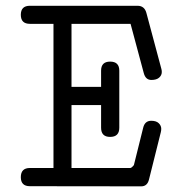

<svg xmlns="http://www.w3.org/2000/svg" viewBox="-20 -638 642 675"><path d="M85 -554.2Q53.2 -554.2 53.2 -585.9Q53.2 -617.7 85 -617.7H463.4Q487.8 -617.7 494.6 -592.8L546.9 -397.5Q548.8 -391.6 548.8 -384.8Q548.8 -373.5 539.6 -365.2Q530.3 -356.9 512.2 -356.9Q491.7 -356.9 485.4 -381.3L439 -554.2H231.4V-332.5H335.4V-389.6Q335.4 -421.4 367.2 -421.4Q399.4 -421.4 399.4 -389.6V-189Q399.4 -156.7 367.2 -156.7Q335.4 -156.7 335.4 -189V-268.6H231.4V-47.4H438Q442.4 -47.4 450.7 -57.6L483.4 -189Q489.3 -213.4 511.7 -213.4Q529.3 -213.4 538.1 -204.8Q546.9 -196.3 546.9 -185.1Q546.9 -179.2 545.4 -173.3L503.9 -7.3Q498 17.1 476.6 17.1L85 16.6Q53.2 16.6 53.2 -15.1Q53.2 -47.4 85 -47.4H168V-554.2Z"/></svg>

Font: Erica Type
Style: Regular
Weight: 400
Designer: Peter Wiegel
Foundry: Peter Wiegel
Version: Version 1.000 2010 initial release